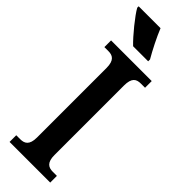

<svg xmlns="http://www.w3.org/2000/svg" viewBox="-308 -943 955 955"><g transform="rotate(45 169.5 -465.5)"><path d="M4 -921C23 -886 87 -807 125 -771H231V-784C207 -825 176 -886 158 -931H4ZM27 0H313V-47H284C254 -47 231 -59 231 -112V-600C231 -656 253 -667 284 -667H313V-714H27V-667H55C84 -667 108 -656 108 -601V-112C108 -58 84 -47 55 -47H27Z"/></g></svg>

Font: Noto Serif Condensed Semi
Style: Regular
Weight: 600
Width: 3
Designer: Monotype Design Team
Foundry: Monotype Imaging Inc.
Version: Version 1.002